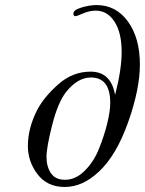

<svg xmlns="http://www.w3.org/2000/svg" viewBox="-20 -725 571 756"><path d="M89.8 -149.9Q89.8 -221.7 127.9 -294.9Q154.8 -344.7 210.4 -393.8Q266.1 -442.9 336.9 -442.9Q417 -442.9 433.1 -351.1Q459 -450.2 459 -521Q459 -596.2 430.9 -639.6Q402.8 -683.1 356.9 -683.1Q333 -683.1 306.9 -672.1Q280.8 -661.1 277.8 -661.1Q269 -661.1 269 -671.9Q269 -686 301.5 -695.6Q334 -705.1 359.9 -705.1Q437 -705.1 483.9 -640.1Q530.8 -575.2 530.8 -471.2Q530.8 -374 484.4 -243.4Q438 -112.8 369.1 -48.8Q305.2 11.2 234.9 11.2Q166 11.2 127.9 -38.8Q89.8 -88.9 89.8 -149.9ZM235.8 -17.1Q277.8 -17.1 313.5 -52.5Q349.1 -87.9 369.6 -138.9Q390.1 -189.9 402.1 -238.5Q414.1 -287.1 414.1 -319.8Q414.1 -419.9 337.9 -419.9Q284.7 -419.9 238.8 -360.8Q208 -320.8 185.5 -232.9Q163.1 -145 163.1 -106.9Q163.1 -68.8 180.7 -43Q198.2 -17.1 235.8 -17.1Z"/></svg>

Font: CMU Classical Serif
Style: Italic
Weight: 500
Italic angle: -14.04°
Version: Version 0.7.0